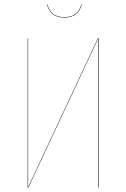

<svg xmlns="http://www.w3.org/2000/svg" viewBox="-20 -854 575 874"><path d="M193.8 -834H195.8Q210.4 -775.9 272.9 -775.9Q335.4 -775.9 350.1 -834H352.1Q337.4 -773.9 272.9 -773.9Q208.5 -773.9 193.8 -834ZM429.2 -680.2V0H426.8V-625V-678.2L108.9 0H106V-680.2H107.9V-36.1V-2L425.8 -680.2Z"/></svg>

Font: Fira Sans Compressed Two
Style: Regular
Weight: 100
Width: 1
Designer: Carrois Corporate & Edenspiekermann AG
Foundry: Carrois Corporate GbR & Edenspiekermann AG
Version: Version 4.203;PS 004.203;hotconv 1.0.88;makeotf.lib2.5.64775